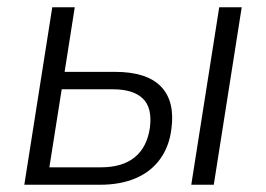

<svg xmlns="http://www.w3.org/2000/svg" viewBox="-20 -509 733 529"><path d="M47 0 124 -489H186L158 -311H297Q385 -311 424 -270Q463 -229 452 -152Q446 -105 421 -70.5Q396 -36 354 -18Q312 0 256 0ZM116 -48H258Q317 -48 351 -75.5Q385 -103 393 -157Q400 -212 373.5 -237.5Q347 -263 291 -263H150ZM507 0 584 -489H646L569 0Z"/></svg>

Font: Nunito Sans 10pt SemiCondensed Light
Style: Italic
Weight: 300
Width: 4
Italic angle: -9°
Designer: Vernon Adams
Foundry: Vernon Adams
Version: Version 3.101;gftools[0.9.27]